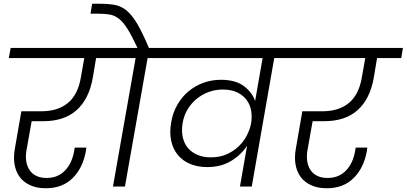

<svg xmlns="http://www.w3.org/2000/svg" viewBox="-20 -996 2171 1025"><path d="M37 -740H631L622 -686H493L475 -579Q455 -467 389 -408Q323 -349 211 -349H149L123 -203Q116 -169 119.5 -140Q123 -111 136.5 -90Q150 -69 173 -57.5Q196 -46 229 -46Q289 -46 327 -85.5Q365 -125 376 -191L379 -208H441Q440 -203 439.5 -199Q439 -195 439 -192Q423 -100 368 -45.5Q313 9 225 9Q177 9 141.5 -7Q106 -23 85 -51.5Q64 -80 57.5 -119.5Q51 -159 60 -206L94 -402H201Q288 -402 341.5 -445.5Q395 -489 411 -579L430 -686H27Z M583 0 704 -686H563L573 -740H714Q684 -804 661.5 -840.5Q639 -877 615.5 -895.5Q592 -914 565.5 -918.5Q539 -923 502 -923H463L472 -976H510Q557 -976 591.5 -970Q626 -964 655 -940.5Q684 -917 712 -870Q740 -823 775 -740H918L909 -686H768L647 0Z M1106 -156Q1154 -156 1191.5 -173Q1229 -190 1255.5 -216Q1282 -242 1298 -273.5Q1314 -305 1320 -335Q1326 -368 1321.5 -400.5Q1317 -433 1299 -459Q1281 -485 1249 -501.5Q1217 -518 1169 -518Q1131 -518 1096 -505.5Q1061 -493 1032 -470Q1003 -447 982.5 -414Q962 -381 955 -339Q948 -296 956 -262Q964 -228 984.5 -204.5Q1005 -181 1036 -168.5Q1067 -156 1106 -156ZM1444 -686 1324 0H1261L1299 -218Q1267 -169 1213.5 -136.5Q1160 -104 1086 -104Q1036 -104 996 -120.5Q956 -137 930 -168Q904 -199 894 -243.5Q884 -288 894 -344Q903 -396 927.5 -438Q952 -480 987 -509Q1022 -538 1066 -554Q1110 -570 1159 -570Q1236 -570 1280.5 -537.5Q1325 -505 1342 -457L1382 -686H850L860 -740H1594L1584 -686Z M1537 -740H2131L2122 -686H1993L1975 -579Q1955 -467 1889 -408Q1823 -349 1711 -349H1649L1623 -203Q1616 -169 1619.5 -140Q1623 -111 1636.5 -90Q1650 -69 1673 -57.5Q1696 -46 1729 -46Q1789 -46 1827 -85.5Q1865 -125 1876 -191L1879 -208H1941Q1940 -203 1939.5 -199Q1939 -195 1939 -192Q1923 -100 1868 -45.5Q1813 9 1725 9Q1677 9 1641.5 -7Q1606 -23 1585 -51.5Q1564 -80 1557.5 -119.5Q1551 -159 1560 -206L1594 -402H1701Q1788 -402 1841.5 -445.5Q1895 -489 1911 -579L1930 -686H1527Z"/></svg>

Font: SVN-Poppins Light
Style: Italic
Weight: 300
Italic angle: -10°
Designer: Ninad Kale (Devanagari), Jonny Pinhorn (Latin)
Foundry: Indian Type Foundry
Version: Version 3.002 2017; ttfautohint (v1.8.3)